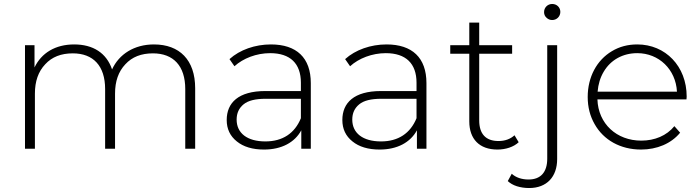

<svg xmlns="http://www.w3.org/2000/svg" viewBox="-20 -750 3531 968"><path d="M106 0H156V-278C156 -340 173 -389 208 -426C242 -463 288 -481 347 -481C450 -481 510 -418 510 -301V0H560V-278C560 -340 577 -389 612 -426C646 -463 692 -481 751 -481C854 -481 914 -418 914 -301V0H964V-305C964 -448 885 -526 756 -526C657 -526 580 -477 545 -400C517 -483 449 -526 354 -526C259 -526 189 -483 154 -410V-522H106Z M1174 -37C1207 -10 1253 4 1311 4C1400 4 1466 -32 1499 -93V0H1547V-331C1547 -459 1475 -526 1346 -526C1266 -526 1189 -499 1137 -452L1162 -416C1206 -456 1273 -482 1342 -482C1443 -482 1497 -430 1497 -333V-291H1318C1182 -291 1123 -232 1123 -145C1123 -100 1140 -64 1174 -37ZM1208 -224C1231 -243 1268 -252 1319 -252H1497V-154C1466 -78 1405 -37 1318 -37C1226 -37 1173 -79 1173 -147C1173 -180 1185 -205 1208 -224Z M1757 -37C1790 -10 1836 4 1894 4C1983 4 2049 -32 2082 -93V0H2130V-331C2130 -459 2058 -526 1929 -526C1849 -526 1772 -499 1720 -452L1745 -416C1789 -456 1856 -482 1925 -482C2026 -482 2080 -430 2080 -333V-291H1901C1765 -291 1706 -232 1706 -145C1706 -100 1723 -64 1757 -37ZM1791 -224C1814 -243 1851 -252 1902 -252H2080V-154C2049 -78 1988 -37 1901 -37C1809 -37 1756 -79 1756 -147C1756 -180 1768 -205 1791 -224Z M2250 -522V-479H2346V-138C2346 -49 2397 4 2488 4C2529 4 2570 -9 2595 -33L2574 -68C2553 -49 2526 -39 2493 -39C2429 -39 2396 -75 2396 -143V-479H2562V-522H2396V-636H2346V-522Z M2586 189C2605 195 2626 198 2648 198C2737 198 2789 141 2789 52V-522H2739V50C2739 118 2706 155 2645 155C2610 155 2581 145 2560 126L2540 163C2552 174 2567 183 2586 189ZM2735 -661C2743 -653 2753 -649 2764 -649C2787 -649 2805 -667 2805 -690C2805 -713 2787 -730 2764 -730C2741 -730 2723 -712 2723 -689C2723 -678 2727 -668 2735 -661Z M2978 -124C3023 -44 3108 4 3212 4C3292 4 3364 -26 3409 -81L3380 -114C3341 -66 3281 -41 3213 -41C3089 -41 2996 -126 2992 -249H3441L3442 -263C3442 -416 3335 -526 3193 -526C3146 -526 3103 -515 3065 -492C2989 -447 2943 -362 2943 -261C2943 -210 2955 -164 2978 -124ZM3024 -389C3059 -448 3120 -482 3193 -482C3302 -482 3387 -400 3393 -288H2993C2996 -325 3006 -359 3024 -389Z"/></svg>

Font: Montserrat Light
Style: Regular
Weight: 300
Designer: Julieta Ulanovsky
Foundry: Julieta Ulanovsky
Version: Version 7.200